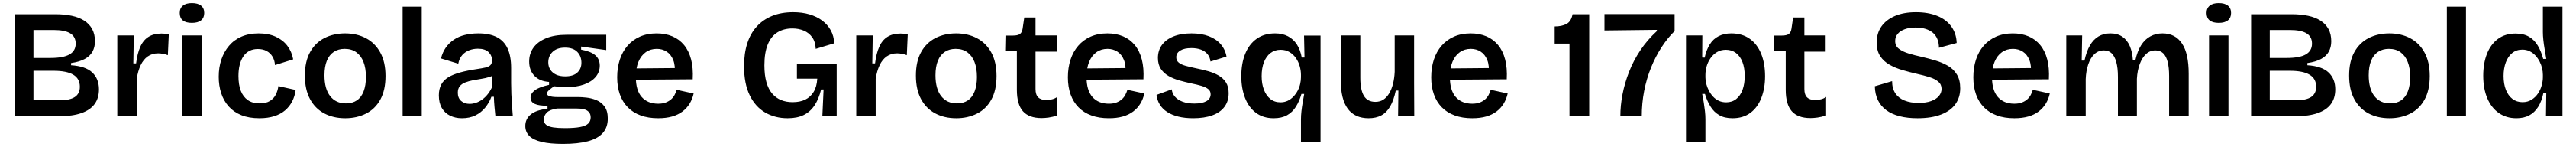

<svg xmlns="http://www.w3.org/2000/svg" viewBox="-20 -752 16714 951"><path d="M76 0V-660H339Q398 -660 445.5 -650Q493 -640 526.5 -618.5Q560 -597 578 -564Q596 -531 596 -485Q596 -447 580 -418Q564 -389 530 -370.5Q496 -352 441 -344V-330Q535 -324 578.5 -283Q622 -242 622 -174Q622 -117 593.5 -78.5Q565 -40 507.5 -20Q450 0 364 0ZM197 -103H365Q433 -103 465.5 -124.5Q498 -146 498 -191Q498 -243 455.5 -268.5Q413 -294 327 -294H197ZM197 -377H307Q391 -377 431 -400Q471 -423 471 -470Q471 -515 435.5 -536.5Q400 -558 327 -558H197Z M741 0V-263V-523H848L845 -342H863Q871 -406 890 -449Q909 -492 943 -513.5Q977 -535 1027 -535Q1037 -535 1048.5 -534Q1060 -533 1075 -529L1069 -395Q1054 -401 1037 -404Q1020 -407 1006 -407Q967 -407 938.5 -387Q910 -367 892.5 -330Q875 -293 867 -242V0Z M1162 0V-523H1288V0ZM1225 -604Q1186 -604 1166 -620Q1146 -636 1146 -668Q1146 -699 1166.5 -715.5Q1187 -732 1225 -732Q1264 -732 1284.5 -715.5Q1305 -699 1305 -668Q1305 -637 1284.5 -620.5Q1264 -604 1225 -604Z M1663 13Q1595 13 1545.5 -7Q1496 -27 1463.5 -63.5Q1431 -100 1415 -149Q1399 -198 1399 -255Q1399 -316 1416 -366.5Q1433 -417 1465.5 -455.5Q1498 -494 1546.5 -515Q1595 -536 1658 -536Q1721 -536 1768 -515Q1815 -494 1844 -456Q1873 -418 1882 -368L1764 -331Q1762 -362 1748 -385.5Q1734 -409 1710 -422Q1686 -435 1653 -435Q1622 -435 1598.5 -423Q1575 -411 1559 -387.5Q1543 -364 1535 -332Q1527 -300 1527 -260Q1527 -204 1542 -165Q1557 -126 1587.5 -104.5Q1618 -83 1665 -83Q1705 -83 1730.5 -98.5Q1756 -114 1769 -139.5Q1782 -165 1786 -195L1898 -170Q1893 -130 1875.5 -96Q1858 -62 1829 -37.5Q1800 -13 1758.5 0Q1717 13 1663 13Z M2220 13Q2142 13 2083 -18.5Q2024 -50 1991 -111.5Q1958 -173 1958 -263Q1958 -355 1992 -415.5Q2026 -476 2085 -506Q2144 -536 2219 -536Q2295 -536 2354 -505Q2413 -474 2447 -412.5Q2481 -351 2481 -260Q2481 -168 2447 -107Q2413 -46 2353.5 -16.5Q2294 13 2220 13ZM2224 -83Q2266 -83 2295 -102.5Q2324 -122 2339 -161Q2354 -200 2354 -254Q2354 -311 2338 -351.5Q2322 -392 2291.5 -414Q2261 -436 2216 -436Q2175 -436 2145.5 -416.5Q2116 -397 2100.5 -359Q2085 -321 2085 -265Q2085 -177 2122 -130Q2159 -83 2224 -83Z M2592 0V-709H2716V0Z M2977 13Q2934 13 2900 -3.5Q2866 -20 2846.5 -53Q2827 -86 2827 -135Q2827 -176 2842.5 -205Q2858 -234 2889 -252.5Q2920 -271 2966 -283.5Q3012 -296 3073 -305Q3107 -310 3129 -315Q3151 -320 3161.5 -330.5Q3172 -341 3172 -362Q3172 -393 3149.5 -415Q3127 -437 3080 -437Q3051 -437 3024.5 -427Q2998 -417 2979 -396Q2960 -375 2953 -340L2841 -374Q2851 -414 2872 -444Q2893 -474 2924 -495Q2955 -516 2995.5 -526Q3036 -536 3083 -536Q3156 -536 3203 -512Q3250 -488 3273 -438.5Q3296 -389 3296 -312V-214Q3296 -180 3297.5 -143.5Q3299 -107 3301.5 -70.5Q3304 -34 3307 0H3194Q3191 -28 3188 -60.5Q3185 -93 3184 -126H3168Q3154 -88 3128 -56Q3102 -24 3064.5 -5.5Q3027 13 2977 13ZM3027 -80Q3047 -80 3068 -87Q3089 -94 3108.5 -108Q3128 -122 3145 -143.5Q3162 -165 3174 -193L3173 -280L3197 -276Q3180 -262 3155 -254Q3130 -246 3102.5 -242Q3075 -238 3047.5 -232.5Q3020 -227 2998 -218.5Q2976 -210 2963 -194.5Q2950 -179 2950 -152Q2950 -118 2971.5 -99Q2993 -80 3027 -80Z M3633 179Q3548 179 3493.5 166Q3439 153 3413.5 127Q3388 101 3388 63Q3388 17 3424 -12Q3460 -41 3532 -48V-68Q3478 -67 3450 -79.5Q3422 -92 3422 -120Q3422 -147 3450 -168Q3478 -189 3542 -203V-222Q3481 -226 3447 -261.5Q3413 -297 3413 -354Q3413 -405 3440.5 -443.5Q3468 -482 3522.5 -504.5Q3577 -527 3655 -527H3913V-428L3750 -451V-431Q3812 -420 3841.5 -395Q3871 -370 3871 -327Q3871 -286 3844.5 -254.5Q3818 -223 3769 -205.5Q3720 -188 3650 -188Q3637 -188 3622 -189Q3607 -190 3575 -194Q3553 -179 3540.5 -167.5Q3528 -156 3528 -147Q3528 -138 3538 -133Q3548 -128 3563.5 -126Q3579 -124 3594 -124H3734Q3754 -124 3785.5 -120.5Q3817 -117 3848.5 -104.5Q3880 -92 3901.5 -63.5Q3923 -35 3923 15Q3923 72 3890.5 108.5Q3858 145 3793.5 162Q3729 179 3633 179ZM3643 77Q3706 77 3743 70Q3780 63 3796 47.5Q3812 32 3812 8Q3812 -13 3801.5 -25.5Q3791 -38 3775.5 -43Q3760 -48 3744.5 -49Q3729 -50 3718 -50H3594Q3547 -43 3527.5 -23.5Q3508 -4 3508 21Q3508 44 3524 56Q3540 68 3570.5 72.5Q3601 77 3643 77ZM3647 -258Q3699 -258 3725.5 -282.5Q3752 -307 3752 -346Q3752 -389 3725 -416.5Q3698 -444 3646 -444Q3594 -444 3565.5 -417Q3537 -390 3537 -348Q3537 -322 3550 -301.5Q3563 -281 3587 -269.5Q3611 -258 3647 -258Z M4250 13Q4186 13 4136.5 -5Q4087 -23 4053 -57.5Q4019 -92 4001.5 -141Q3984 -190 3984 -252Q3984 -314 4001 -366Q4018 -418 4051 -456Q4084 -494 4131.5 -515Q4179 -536 4240 -536Q4297 -536 4342 -517Q4387 -498 4418 -460.5Q4449 -423 4463.5 -367.5Q4478 -312 4474 -239L4065 -236V-309L4400 -312L4357 -272Q4362 -328 4347.5 -364Q4333 -400 4305 -418Q4277 -436 4241 -436Q4200 -436 4169.5 -414.5Q4139 -393 4122 -352.5Q4105 -312 4105 -254Q4105 -167 4143.5 -124Q4182 -81 4250 -81Q4279 -81 4299.5 -89Q4320 -97 4334 -109.5Q4348 -122 4356.5 -138Q4365 -154 4370 -171L4480 -147Q4472 -111 4454 -81.5Q4436 -52 4407.5 -30.5Q4379 -9 4340 2Q4301 13 4250 13Z M5090 13Q5008 13 4944 -24Q4880 -61 4843.5 -136Q4807 -211 4807 -324Q4807 -406 4827.5 -470.5Q4848 -535 4889 -580Q4930 -625 4989 -649Q5048 -673 5126 -673Q5184 -673 5231.5 -659Q5279 -645 5314 -619Q5349 -593 5369.5 -556Q5390 -519 5392 -472L5272 -436Q5270 -482 5249 -511Q5228 -540 5194.5 -554Q5161 -568 5121 -568Q5065 -568 5024 -543Q4983 -518 4961 -465Q4939 -412 4939 -329Q4939 -266 4952 -220.5Q4965 -175 4989.5 -146.5Q5014 -118 5047.5 -104.5Q5081 -91 5122 -91Q5170 -91 5204 -107.5Q5238 -124 5258.5 -157.5Q5279 -191 5282 -243H5150V-336H5408V-223V0H5315L5323 -173H5307Q5292 -112 5264.5 -70.5Q5237 -29 5194.5 -8Q5152 13 5090 13Z M5535 0V-263V-523H5642L5639 -342H5657Q5665 -406 5684 -449Q5703 -492 5737 -513.5Q5771 -535 5821 -535Q5831 -535 5842.5 -534Q5854 -533 5869 -529L5863 -395Q5848 -401 5831 -404Q5814 -407 5800 -407Q5761 -407 5732.5 -387Q5704 -367 5686.5 -330Q5669 -293 5661 -242V0Z M6184 13Q6106 13 6047 -18.5Q5988 -50 5955 -111.5Q5922 -173 5922 -263Q5922 -355 5956 -415.5Q5990 -476 6049 -506Q6108 -536 6183 -536Q6259 -536 6318 -505Q6377 -474 6411 -412.5Q6445 -351 6445 -260Q6445 -168 6411 -107Q6377 -46 6317.5 -16.5Q6258 13 6184 13ZM6188 -83Q6230 -83 6259 -102.5Q6288 -122 6303 -161Q6318 -200 6318 -254Q6318 -311 6302 -351.5Q6286 -392 6255.5 -414Q6225 -436 6180 -436Q6139 -436 6109.5 -416.5Q6080 -397 6064.5 -359Q6049 -321 6049 -265Q6049 -177 6086 -130Q6123 -83 6188 -83Z M6738 12Q6655 12 6616 -32.5Q6577 -77 6577 -171V-422H6501L6503 -522H6552Q6582 -522 6596 -531.5Q6610 -541 6614 -565L6625 -639H6698V-523H6836V-418H6698V-176Q6698 -139 6715.5 -122Q6733 -105 6768 -105Q6787 -105 6805.5 -109.5Q6824 -114 6839 -125V-5Q6809 5 6783.5 8.5Q6758 12 6738 12Z M7174 13Q7110 13 7060.5 -5Q7011 -23 6977 -57.5Q6943 -92 6925.5 -141Q6908 -190 6908 -252Q6908 -314 6925 -366Q6942 -418 6975 -456Q7008 -494 7055.5 -515Q7103 -536 7164 -536Q7221 -536 7266 -517Q7311 -498 7342 -460.5Q7373 -423 7387.5 -367.5Q7402 -312 7398 -239L6989 -236V-309L7324 -312L7281 -272Q7286 -328 7271.5 -364Q7257 -400 7229 -418Q7201 -436 7165 -436Q7124 -436 7093.5 -414.5Q7063 -393 7046 -352.5Q7029 -312 7029 -254Q7029 -167 7067.5 -124Q7106 -81 7174 -81Q7203 -81 7223.5 -89Q7244 -97 7258 -109.5Q7272 -122 7280.5 -138Q7289 -154 7294 -171L7404 -147Q7396 -111 7378 -81.5Q7360 -52 7331.5 -30.5Q7303 -9 7264 2Q7225 13 7174 13Z M7721 13Q7667 13 7624.5 2.5Q7582 -8 7552 -27.5Q7522 -47 7504.5 -75Q7487 -103 7483 -138L7582 -174Q7584 -148 7602 -127Q7620 -106 7652 -94Q7684 -82 7729 -82Q7779 -82 7806.5 -97.5Q7834 -113 7834 -142Q7834 -163 7818.5 -175.5Q7803 -188 7774.5 -196.5Q7746 -205 7706 -213Q7669 -221 7631.5 -231.5Q7594 -242 7562.5 -259.5Q7531 -277 7511.5 -305.5Q7492 -334 7492 -377Q7492 -425 7517.5 -460.5Q7543 -496 7592 -516Q7641 -536 7710 -536Q7774 -536 7822 -518Q7870 -500 7899.5 -466Q7929 -432 7937 -386L7833 -354Q7830 -382 7814 -401.5Q7798 -421 7771.5 -431Q7745 -441 7709 -441Q7663 -441 7637 -425Q7611 -409 7611 -382Q7611 -360 7627 -347Q7643 -334 7672.5 -326Q7702 -318 7740 -310Q7780 -302 7817.5 -291.5Q7855 -281 7885 -264Q7915 -247 7933 -219.5Q7951 -192 7951 -149Q7951 -97 7923.5 -60.5Q7896 -24 7844.5 -5.5Q7793 13 7721 13Z M8420 165V21Q8420 -4 8423 -31.5Q8426 -59 8431 -87.5Q8436 -116 8441 -144H8423Q8410 -98 8387.5 -62Q8365 -26 8330 -6.5Q8295 13 8243 13Q8175 13 8128 -22Q8081 -57 8057 -119Q8033 -181 8033 -259Q8033 -342 8058.5 -404.5Q8084 -467 8133 -501.5Q8182 -536 8252 -536Q8300 -536 8335.5 -517.5Q8371 -499 8393.5 -464.5Q8416 -430 8425 -380H8443L8440 -522H8547V-264V165ZM8287 -90Q8313 -90 8334 -100Q8355 -110 8371.5 -127.5Q8388 -145 8399 -166Q8410 -187 8415 -209.5Q8420 -232 8420 -252V-268Q8420 -295 8412 -323.5Q8404 -352 8387.5 -376Q8371 -400 8346 -415Q8321 -430 8288 -430Q8250 -430 8222.5 -409Q8195 -388 8180 -350Q8165 -312 8165 -259Q8165 -210 8179.5 -172Q8194 -134 8221 -112Q8248 -90 8287 -90Z M8859 13Q8769 13 8723.5 -48.5Q8678 -110 8678 -235V-523H8805V-249Q8805 -170 8828.5 -131.5Q8852 -93 8903 -93Q8932 -93 8954 -107Q8976 -121 8992 -147.5Q9008 -174 9017 -209.5Q9026 -245 9028 -287V-523H9154V-216L9155 0H9050L9052 -166H9035Q9022 -104 8999 -64Q8976 -24 8941.5 -5.5Q8907 13 8859 13Z M9531 13Q9467 13 9417.5 -5Q9368 -23 9334 -57.5Q9300 -92 9282.5 -141Q9265 -190 9265 -252Q9265 -314 9282 -366Q9299 -418 9332 -456Q9365 -494 9412.5 -515Q9460 -536 9521 -536Q9578 -536 9623 -517Q9668 -498 9699 -460.5Q9730 -423 9744.5 -367.5Q9759 -312 9755 -239L9346 -236V-309L9681 -312L9638 -272Q9643 -328 9628.5 -364Q9614 -400 9586 -418Q9558 -436 9522 -436Q9481 -436 9450.5 -414.5Q9420 -393 9403 -352.5Q9386 -312 9386 -254Q9386 -167 9424.5 -124Q9463 -81 9531 -81Q9560 -81 9580.5 -89Q9601 -97 9615 -109.5Q9629 -122 9637.5 -138Q9646 -154 9651 -171L9761 -147Q9753 -111 9735 -81.5Q9717 -52 9688.5 -30.5Q9660 -9 9621 2Q9582 13 9531 13Z M10162 0V-470H10066V-581Q10112 -581 10142.5 -597Q10173 -613 10182 -660H10290V0Z M10492 0Q10492 -69 10506 -141.5Q10520 -214 10548.5 -287Q10577 -360 10622 -427Q10667 -494 10729 -551V-559L10389 -555V-661H10844V-551Q10798 -506 10759 -446Q10720 -386 10691 -314.5Q10662 -243 10646.5 -163.5Q10631 -84 10631 0Z M10918 165V-260V-523H11024L11023 -380L11039 -379Q11050 -429 11072 -464.5Q11094 -500 11129.5 -518Q11165 -536 11212 -536Q11282 -536 11331 -501.5Q11380 -467 11405.5 -404.5Q11431 -342 11431 -259Q11431 -181 11407 -119Q11383 -57 11336 -22Q11289 13 11220 13Q11168 13 11133.5 -7Q11099 -27 11077 -62.5Q11055 -98 11041 -144H11023Q11029 -116 11033.5 -87.5Q11038 -59 11041 -32Q11044 -5 11044 20V165ZM11179 -90Q11217 -90 11244 -111.5Q11271 -133 11285 -171.5Q11299 -210 11299 -260Q11299 -312 11284.5 -350Q11270 -388 11242.5 -409Q11215 -430 11177 -430Q11144 -430 11119 -415Q11094 -400 11077 -375.5Q11060 -351 11052 -323Q11044 -295 11044 -268V-251Q11044 -231 11049.5 -209.5Q11055 -188 11066 -166.5Q11077 -145 11093 -127.5Q11109 -110 11130.5 -100Q11152 -90 11179 -90Z M11726 12Q11643 12 11604 -32.5Q11565 -77 11565 -171V-422H11489L11491 -522H11540Q11570 -522 11584 -531.5Q11598 -541 11602 -565L11613 -639H11686V-523H11824V-418H11686V-176Q11686 -139 11703.5 -122Q11721 -105 11756 -105Q11775 -105 11793.5 -109.5Q11812 -114 11827 -125V-5Q11797 5 11771.5 8.5Q11746 12 11726 12Z M12420 13Q12355 13 12304 0Q12253 -13 12217.5 -39Q12182 -65 12163 -104Q12144 -143 12143 -194L12255 -227Q12255 -180 12276 -148.5Q12297 -117 12336 -101.5Q12375 -86 12426 -86Q12475 -86 12508 -98Q12541 -110 12558.5 -130.5Q12576 -151 12576 -177Q12576 -206 12554.5 -224Q12533 -242 12497.5 -253Q12462 -264 12417 -274Q12369 -285 12322.5 -298.5Q12276 -312 12238 -333.5Q12200 -355 12177.5 -389.5Q12155 -424 12155 -477Q12155 -537 12185.5 -580.5Q12216 -624 12273 -648.5Q12330 -673 12410 -673Q12489 -673 12547.5 -649.5Q12606 -626 12639 -581Q12672 -536 12674 -474L12559 -443Q12559 -475 12548.5 -500Q12538 -525 12518.5 -541Q12499 -557 12471 -565.5Q12443 -574 12408 -574Q12367 -574 12337 -563Q12307 -552 12291 -532.5Q12275 -513 12275 -487Q12275 -455 12299 -436.5Q12323 -418 12362.5 -406Q12402 -394 12448 -384Q12491 -374 12535 -361Q12579 -348 12616 -327Q12653 -306 12675 -270.5Q12697 -235 12697 -181Q12697 -122 12666 -78.5Q12635 -35 12573 -11Q12511 13 12420 13Z M13048 13Q12984 13 12934.5 -5Q12885 -23 12851 -57.5Q12817 -92 12799.5 -141Q12782 -190 12782 -252Q12782 -314 12799 -366Q12816 -418 12849 -456Q12882 -494 12929.5 -515Q12977 -536 13038 -536Q13095 -536 13140 -517Q13185 -498 13216 -460.5Q13247 -423 13261.5 -367.5Q13276 -312 13272 -239L12863 -236V-309L13198 -312L13155 -272Q13160 -328 13145.5 -364Q13131 -400 13103 -418Q13075 -436 13039 -436Q12998 -436 12967.5 -414.5Q12937 -393 12920 -352.5Q12903 -312 12903 -254Q12903 -167 12941.5 -124Q12980 -81 13048 -81Q13077 -81 13097.5 -89Q13118 -97 13132 -109.5Q13146 -122 13154.5 -138Q13163 -154 13168 -171L13278 -147Q13270 -111 13252 -81.5Q13234 -52 13205.5 -30.5Q13177 -9 13138 2Q13099 13 13048 13Z M13385 0V-328V-523H13488L13485 -360H13503Q13516 -420 13538.5 -458.5Q13561 -497 13594 -516.5Q13627 -536 13671 -536Q13718 -536 13749.5 -514Q13781 -492 13797.5 -453Q13814 -414 13817 -362H13833Q13846 -421 13870.5 -459.5Q13895 -498 13930.5 -517Q13966 -536 14009 -536Q14051 -536 14082.5 -519.5Q14114 -503 14136 -470Q14158 -437 14168.5 -388Q14179 -339 14179 -275V0H14052V-260Q14052 -315 14042.5 -352Q14033 -389 14013.5 -407.5Q13994 -426 13963 -426Q13928 -426 13902.5 -402.5Q13877 -379 13861.5 -337.5Q13846 -296 13843 -242V0H13720V-254Q13720 -312 13709.5 -350Q13699 -388 13679.5 -407Q13660 -426 13629 -426Q13593 -426 13567.5 -402Q13542 -378 13527.5 -335.5Q13513 -293 13511 -240V0Z M14311 0V-523H14437V0ZM14374 -604Q14335 -604 14315 -620Q14295 -636 14295 -668Q14295 -699 14315.5 -715.5Q14336 -732 14374 -732Q14413 -732 14433.5 -715.5Q14454 -699 14454 -668Q14454 -637 14433.5 -620.5Q14413 -604 14374 -604Z M14584 0V-660H14847Q14906 -660 14953.5 -650Q15001 -640 15034.5 -618.5Q15068 -597 15086 -564Q15104 -531 15104 -485Q15104 -447 15088 -418Q15072 -389 15038 -370.5Q15004 -352 14949 -344V-330Q15043 -324 15086.5 -283Q15130 -242 15130 -174Q15130 -117 15101.5 -78.5Q15073 -40 15015.5 -20Q14958 0 14872 0ZM14705 -103H14873Q14941 -103 14973.5 -124.5Q15006 -146 15006 -191Q15006 -243 14963.5 -268.5Q14921 -294 14835 -294H14705ZM14705 -377H14815Q14899 -377 14939 -400Q14979 -423 14979 -470Q14979 -515 14943.5 -536.5Q14908 -558 14835 -558H14705Z M15482 13Q15404 13 15345 -18.5Q15286 -50 15253 -111.5Q15220 -173 15220 -263Q15220 -355 15254 -415.5Q15288 -476 15347 -506Q15406 -536 15481 -536Q15557 -536 15616 -505Q15675 -474 15709 -412.5Q15743 -351 15743 -260Q15743 -168 15709 -107Q15675 -46 15615.5 -16.5Q15556 13 15482 13ZM15486 -83Q15528 -83 15557 -102.5Q15586 -122 15601 -161Q15616 -200 15616 -254Q15616 -311 15600 -351.5Q15584 -392 15553.5 -414Q15523 -436 15478 -436Q15437 -436 15407.5 -416.5Q15378 -397 15362.5 -359Q15347 -321 15347 -265Q15347 -177 15384 -130Q15421 -83 15486 -83Z M15854 0V-709H15978V0Z M16305 13Q16240 13 16191.5 -20.5Q16143 -54 16116.5 -116Q16090 -178 16090 -262Q16090 -342 16114 -403.5Q16138 -465 16185 -500Q16232 -535 16300 -535Q16352 -535 16387 -514.5Q16422 -494 16444 -457Q16466 -420 16479 -371H16499Q16494 -402 16488.5 -433.5Q16483 -465 16480 -493.5Q16477 -522 16477 -544V-709H16604V-255V0H16497L16499 -149H16480Q16469 -96 16446 -60Q16423 -24 16388.5 -5.5Q16354 13 16305 13ZM16345 -91Q16378 -91 16403 -106.5Q16428 -122 16444.5 -146Q16461 -170 16469 -198.5Q16477 -227 16477 -252V-268Q16477 -288 16472 -310Q16467 -332 16456 -353.5Q16445 -375 16429 -392.5Q16413 -410 16391.5 -420.5Q16370 -431 16344 -431Q16305 -431 16278 -409Q16251 -387 16236.5 -348.5Q16222 -310 16222 -260Q16222 -209 16237 -171Q16252 -133 16279.5 -112Q16307 -91 16345 -91Z"/></svg>

Font: Bricolage Grotesque 17pt SemiBold
Style: Regular
Weight: 600
Version: Version 1.001;gftools[0.9.33.dev8+g029e19f]